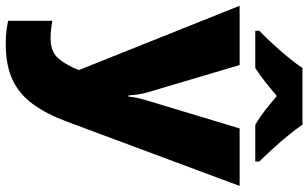

<svg xmlns="http://www.w3.org/2000/svg" viewBox="-218 -588 1046 651"><g transform="rotate(90 304.5 -263.0)"><path d="M-1 -553H200L294 -236Q297 -226 299.5 -209Q302 -192 303 -176H307Q309 -196 312.5 -210.5Q316 -225 319 -235L415 -553H610L391 35Q366 102 332.5 148Q299 194 250 217Q201 240 128 240Q102 240 83 237.5Q64 235 50 232V82Q61 84 76.5 86Q92 88 109 88Q156 88 178.5 60.5Q201 33 215 -3L217 -8ZM402 -766Q418 -743 440.5 -715.5Q463 -688 486.5 -662.5Q510 -637 527 -620V-606H403Q377 -621 354 -639Q331 -657 305 -679Q279 -657 257.5 -640Q236 -623 210 -606H84V-620Q103 -638 126.5 -663.5Q150 -689 172.5 -716Q195 -743 210 -766Z"/></g></svg>

Font: Noto Sans Bengali UI Black
Style: Regular
Weight: 900
Designer: Jelle Bosma - Monotype Design Team
Foundry: Monotype Imaging Inc.
Version: Version 2.003; ttfautohint (v1.8.4.7-5d5b)